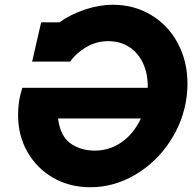

<svg xmlns="http://www.w3.org/2000/svg" viewBox="-20 -774 808 807"><path d="M768 -422Q768 -397 765 -371Q752 -266 693.5 -178Q635 -90 546.5 -38.5Q458 13 360 13Q273 13 204 -26.5Q135 -66 95.5 -135Q56 -204 56 -290Q56 -315 59 -340Q63 -371 74 -405H601Q602 -463 581.5 -507.5Q561 -552 523 -576.5Q485 -601 435 -601Q386 -601 343.5 -576.5Q301 -552 275 -515H115L153 -680H230Q275 -713 336 -733.5Q397 -754 454 -754Q544 -754 616 -710.5Q688 -667 728 -591Q768 -515 768 -422ZM572 -276H224Q233 -203 275.5 -172Q318 -141 379 -141Q441 -141 492 -177Q543 -213 572 -276Z"/></svg>

Font: Arvo
Style: Bold Italic
Weight: 700
Italic angle: -13°
Designer: Anton Koovit (Cyrillic Expansion: Cyreal)
Foundry: Anton Koovit, Yassin Baggar
Version: Version 3.000